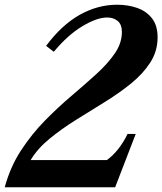

<svg xmlns="http://www.w3.org/2000/svg" viewBox="-38 -792 686 812"><path d="M-18 0Q5.5 -86.5 50.8 -155.8Q96 -225 152 -282Q208 -339 265 -387.2Q322 -435.5 370.2 -479.5Q418.5 -523.5 448 -566.8Q477.5 -610 477.5 -657Q477.5 -688.5 459.8 -703.2Q442 -718 415 -718Q372 -718 310.5 -681.2Q249 -644.5 189.5 -573L157 -598Q222 -685.5 298.2 -728.8Q374.5 -772 457.5 -772Q504 -772 542.8 -758.2Q581.5 -744.5 605 -714.2Q628.5 -684 628.5 -634Q628.5 -575.5 597.5 -527.5Q566.5 -479.5 515.8 -438.5Q465 -397.5 404.2 -360Q343.5 -322.5 283 -284.8Q222.5 -247 171.8 -205.5Q121 -164 91.5 -115H414Q466.5 -153.5 501.5 -225.5H536L449 0Z"/></svg>

Font: Libre Caslon Text Bold
Style: Italic
Weight: 700
Italic angle: -22.583°
Designer: Pablo Impallari, Rodrigo Fuenzalida, Katja Schimmel
Foundry: Pablo Impallari, Rodrigo Fuenzalida
Version: Version 2.000